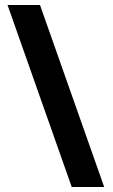

<svg xmlns="http://www.w3.org/2000/svg" viewBox="-20 -743 449 763"><path d="M265 0 10 -723H139L394 0Z"/></svg>

Font: Public Sans Thin Black
Style: Regular
Weight: 900
Version: Version 2.001